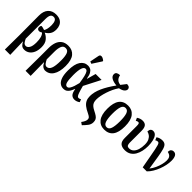

<svg xmlns="http://www.w3.org/2000/svg" viewBox="87 -1858 3146 3146"><g transform="rotate(45 1660.0 -285.5)"><path d="M66 232 69 -101 67 -553Q66 -658 117 -713.5Q168 -769 255 -769Q319 -769 358 -745.5Q397 -722 414.5 -682.5Q432 -643 432 -596Q432 -531 405 -491.5Q378 -452 334 -426V-424Q389 -401 427 -352.5Q465 -304 465 -221Q465 -147 442 -95Q419 -43 379.5 -16Q340 11 292 11Q247 11 222.5 -14.5Q198 -40 183 -73H181L190 232ZM267 -50Q300 -50 325.5 -89.5Q351 -129 351 -218Q351 -350 299 -395Q288 -388 275 -382Q262 -376 253 -376Q231 -375 216.5 -387Q202 -399 202 -423Q202 -432 205 -443.5Q208 -455 216 -465Q229 -466 250.5 -461Q272 -456 295 -448Q326 -496 326 -590Q326 -647 309 -679.5Q292 -712 254 -712Q217 -712 199.5 -683Q182 -654 182 -589V-135Q198 -98 217.5 -74Q237 -50 267 -50Z M552 239 555 -104V-295Q555 -366 575 -423Q595 -480 640 -514Q685 -548 760 -548Q854 -548 908 -483.5Q962 -419 962 -281Q962 -143 911 -66Q860 11 769 11Q746 11 720 -7Q694 -25 668 -75H666L670 239ZM748 -50Q797 -50 821 -106Q845 -162 845 -292Q845 -390 825.5 -440Q806 -490 755 -490Q704 -490 684.5 -441.5Q665 -393 665 -317V-139Q683 -100 703.5 -75Q724 -50 748 -50Z M1193 10Q1149 10 1114 -17Q1079 -44 1059 -102.5Q1039 -161 1039 -257Q1039 -403 1087.5 -474.5Q1136 -546 1218 -546Q1248 -546 1274.5 -533Q1301 -520 1321.5 -485Q1342 -450 1353 -382H1358L1401 -536H1539L1392 -250Q1414 -166 1428.5 -125.5Q1443 -85 1454.5 -72Q1466 -59 1481 -59Q1491 -59 1502.5 -63.5Q1514 -68 1524 -74L1544 -26Q1526 -11 1501.5 -1.5Q1477 8 1449 8Q1408 8 1380 -19Q1352 -46 1339 -124H1335Q1322 -89 1305.5 -58.5Q1289 -28 1262.5 -9Q1236 10 1193 10ZM1218 -55Q1244 -55 1263 -84.5Q1282 -114 1296 -158Q1310 -202 1320 -245Q1307 -331 1294.5 -382.5Q1282 -434 1266 -457.5Q1250 -481 1226 -481Q1154 -481 1154 -265Q1154 -152 1168.5 -103.5Q1183 -55 1218 -55ZM1233 -604 1194 -619 1225 -775Q1230 -802 1248.5 -808Q1267 -814 1290.5 -804.5Q1314 -795 1336 -775V-763Z M1834 218 1790 187Q1837 126 1837 83Q1837 59 1824 44.5Q1811 30 1768 9Q1701 -22 1662.5 -53.5Q1624 -85 1607 -123.5Q1590 -162 1590 -214Q1590 -306 1637 -411.5Q1684 -517 1775 -643Q1698 -650 1656 -676Q1614 -702 1614 -743Q1614 -777 1639 -791Q1664 -805 1698 -805Q1702 -780 1713.5 -757Q1725 -734 1748.5 -717Q1772 -700 1813 -695Q1845 -737 1882 -784Q1920 -782 1936.5 -768Q1953 -754 1953 -730Q1953 -703 1925.5 -678Q1898 -653 1837 -641Q1806 -597 1782 -545.5Q1758 -494 1740.5 -440.5Q1723 -387 1713.5 -338Q1704 -289 1704 -250Q1704 -213 1713 -186Q1722 -159 1745 -137.5Q1768 -116 1812 -94Q1859 -71 1886.5 -51.5Q1914 -32 1925 -8.5Q1936 15 1936 48Q1936 98 1905 138Q1874 178 1834 218Z M2142 10Q2047 10 1992.5 -59Q1938 -128 1938 -269Q1938 -547 2145 -547Q2240 -547 2294.5 -478.5Q2349 -410 2349 -269Q2349 -128 2296.5 -59Q2244 10 2142 10ZM2144 -46Q2193 -46 2212.5 -103Q2232 -160 2232 -269Q2232 -379 2212.5 -434.5Q2193 -490 2143 -490Q2094 -490 2074.5 -434.5Q2055 -379 2055 -269Q2055 -160 2075 -103Q2095 -46 2144 -46Z M2618 10Q2551 10 2515.5 -22Q2480 -54 2480 -132V-409Q2480 -445 2474 -459.5Q2468 -474 2452 -474Q2434 -474 2408 -459L2387 -507Q2407 -522 2433 -531.5Q2459 -541 2490 -541Q2543 -541 2567.5 -509Q2592 -477 2592 -408V-137Q2592 -101 2603 -81Q2614 -61 2650 -61Q2696 -61 2727 -90.5Q2758 -120 2774 -171.5Q2790 -223 2790 -289Q2790 -350 2770.5 -388Q2751 -426 2722.5 -445Q2694 -464 2667 -469Q2667 -507 2684 -525.5Q2701 -544 2730 -544Q2769 -544 2794.5 -513.5Q2820 -483 2833 -429.5Q2846 -376 2846 -308Q2846 -248 2833.5 -191.5Q2821 -135 2794.5 -89.5Q2768 -44 2724.5 -17Q2681 10 2618 10Z M3028 0Q3004 -130 2988.5 -216.5Q2973 -303 2962.5 -355Q2952 -407 2943.5 -432.5Q2935 -458 2926 -466Q2917 -474 2904 -474Q2884 -474 2860 -459L2839 -507Q2862 -525 2890 -533Q2918 -541 2946 -541Q2988 -541 3012.5 -519.5Q3037 -498 3052.5 -444.5Q3068 -391 3083 -298.5Q3098 -206 3120 -64Q3155 -108 3179 -161Q3203 -214 3215.5 -265.5Q3228 -317 3228 -357Q3228 -399 3216 -421Q3204 -443 3184 -453.5Q3164 -464 3140 -469Q3140 -509 3158.5 -526.5Q3177 -544 3204 -544Q3246 -544 3266 -509Q3286 -474 3286 -409Q3286 -360 3274.5 -304.5Q3263 -249 3241.5 -193Q3220 -137 3190 -87Q3160 -37 3122 0Z"/></g></svg>

Font: Noto Serif ExtraCondensed SemiBold
Style: Regular
Weight: 600
Width: 2
Designer: Monotype Design Team
Foundry: Monotype Imaging Inc.
Version: Version 2.015; ttfautohint (v1.8.4.7-5d5b)